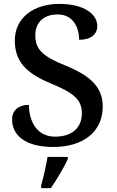

<svg xmlns="http://www.w3.org/2000/svg" viewBox="-20 -744 598 985"><path d="M253 10C408 10 507 -69 507 -197C507 -298 443 -355 320 -406C197 -455 161 -491 161 -564C161 -630 206 -670 276 -670C357 -670 386 -600 386 -540C445 -540 479 -566 479 -611C479 -671 412 -724 284 -724C153 -724 56 -653 56 -536C56 -430 112 -369 241 -316C356 -268 400 -234 400 -163C400 -88 349 -43 263 -43C174 -43 130 -113 128 -206C78 -206 42 -180 42 -131C42 -53 106 10 253 10ZM191 208V221H241C270 179 310 113 328 71V61H224C216 108 203 165 191 208Z"/></svg>

Font: Noto Serif Oriya Medium
Style: Regular
Weight: 500
Designer: David Williams
Foundry: Google LLC, David Williams
Version: Version 1.051